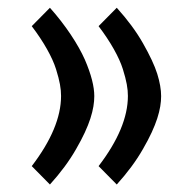

<svg xmlns="http://www.w3.org/2000/svg" viewBox="-20 -475 490 505"><path d="M228 -222.2C228 -247.1 220.2 -278.8 203.1 -318.4C185.5 -357.9 152.8 -408.2 111.3 -454.6L63.5 -406.2C94.7 -365.2 117.7 -324.2 127.4 -293C137.2 -261.7 140.6 -241.7 140.6 -222.7C140.6 -166.5 114.7 -105 63.5 -38.1L111.3 10.3C139.2 -20.5 162.1 -51.3 180.2 -83C216.8 -146 228 -188.5 228 -222.2ZM287.1 10.3C314.9 -20.5 337.9 -51.3 356 -83C392.6 -146 403.8 -188.5 403.8 -222.2C403.8 -239.3 400.4 -258.8 393.6 -280.8C386.7 -302.7 374 -329.6 356 -361.3C337.9 -393.1 314.9 -423.8 287.1 -454.6L239.3 -406.2C270.5 -365.2 293.5 -324.2 303.2 -293C313 -261.7 316.4 -241.7 316.4 -222.7C316.4 -166.5 290.5 -105 239.3 -38.1Z"/></svg>

Font: Sahel SemiBold
Style: Bold
Weight: 600
Foundry: Saber Rastikerdar (saber.rastikerdar@gmail.com)
Version: Version 3.4.0